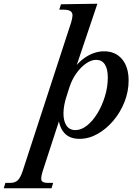

<svg xmlns="http://www.w3.org/2000/svg" viewBox="-175 -733 743 1033"><path d="M-155 280 -146 251H-120Q-94 251 -79.5 237Q-65 223 -53 187L207 -610Q214 -632 215 -648Q216 -664 205 -672.5Q194 -681 164 -681H144L153 -710L349 -713L220 -330L206 -340Q242 -398 289 -427.5Q336 -457 385 -457Q446 -457 481.5 -415Q517 -373 517 -300Q517 -241 495 -185Q473 -129 435 -84Q397 -39 350 -12.5Q303 14 253 14Q191 14 162.5 -28.5Q134 -71 140 -138L157 -126L55 187Q43 225 48.5 238Q54 251 83 251H111L102 280ZM231 -33Q262 -33 293 -57.5Q324 -82 349 -123Q374 -164 389.5 -214.5Q405 -265 405 -316Q405 -362 389 -386.5Q373 -411 342 -411Q316 -411 288 -391.5Q260 -372 236.5 -339.5Q213 -307 199 -265L185 -221Q167 -168 166.5 -125Q166 -82 182.5 -57.5Q199 -33 231 -33Z"/></svg>

Font: Baskervville SemiBold
Style: Italic
Weight: 600
Italic angle: -18°
Version: Version 1.100